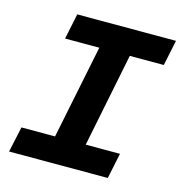

<svg xmlns="http://www.w3.org/2000/svg" viewBox="-99 -743 797 834"><g transform="rotate(15 300.0 -326.0)"><path d="M15 0 40 -115H191L277 -537H123L147 -652H591L567 -537H414L329 -115H483L459 0Z"/></g></svg>

Font: TypoPRO Source Code Pro
Style: Bold Italic
Weight: 700
Italic angle: -11°
Monospace: yes
Designer: Paul D. Hunt, Teo Tuominen
Foundry: Adobe Systems Incorporated
Version: Version 1.030;PS 1.0;hotconv 1.0.84;makeotf.lib2.5.63406